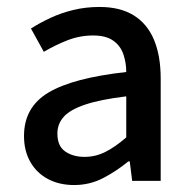

<svg xmlns="http://www.w3.org/2000/svg" viewBox="-20 -520 550 552"><path d="M193 12Q151 12 118.5 -5Q86 -22 67.5 -54Q49 -86 49 -129Q49 -212 119.5 -254Q190 -296 343 -313Q343 -340 334.5 -364.5Q326 -389 305 -403.5Q284 -418 248 -418Q209 -418 173.5 -404Q138 -390 106 -371L69 -438Q94 -454 125 -468.5Q156 -483 191.5 -491.5Q227 -500 266 -500Q326 -500 365 -475.5Q404 -451 423 -405Q442 -359 442 -294V0H360L353 -56H349Q315 -28 276.5 -8Q238 12 193 12ZM223 -69Q255 -69 283.5 -83.5Q312 -98 343 -125V-243Q269 -234 225.5 -219.5Q182 -205 163.5 -184.5Q145 -164 145 -136Q145 -100 167.5 -84.5Q190 -69 223 -69Z"/></svg>

Font: UmiuVSE Medium
Style: Regular
Weight: 500
Designer: Paul D. Hunt
Foundry: Adobe
Version: Version 3.046;September 5, 2023;FontCreator 14.0.0.2901 64-b